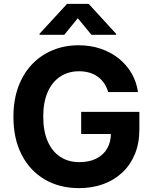

<svg xmlns="http://www.w3.org/2000/svg" viewBox="-20 -974 801 1004"><path d="M393.8 9.8Q291.5 9.8 214.1 -35.5Q136.7 -80.8 93.5 -164.4Q50.2 -247.9 50.2 -362.7Q50.2 -451.2 76 -520.7Q101.9 -590.2 148.2 -638.5Q194.6 -686.7 256.6 -712Q318.7 -737.3 390.8 -737.3Q452.5 -737.3 505.7 -719.5Q558.9 -701.7 600.3 -668.8Q641.7 -635.8 667.8 -591.1Q693.9 -546.3 701.6 -492.4H545.7Q538.4 -518 524.9 -538.2Q511.3 -558.4 491.8 -572.5Q472.4 -586.6 447.7 -594Q423 -601.4 393.2 -601.4Q337.8 -601.4 295.5 -573.8Q253.2 -546.2 229.6 -493.2Q206.1 -440.1 206.1 -364.5Q206.1 -288.4 229.3 -235.2Q252.5 -181.9 294.9 -154.1Q337.2 -126.2 394.9 -126.2Q446.9 -126.2 483.8 -144.8Q520.8 -163.5 540.5 -197.6Q560.2 -231.7 560.2 -278.1L591.6 -273.4H404.5V-389.1H708.8V-297.5Q708.8 -225.7 685.5 -168.8Q662.2 -111.8 619.9 -72.1Q577.6 -32.3 520.1 -11.3Q462.5 9.8 393.8 9.8ZM458.2 -792 386.9 -878.7 316 -792H186.7V-797.3L330.7 -953.9H443.6L587.1 -797.3V-792Z"/></svg>

Font: Inter V
Style: 
Weight: 400
Designer: Rasmus Andersson
Foundry: rsms
Version: Version 4.000;git-a3f224843